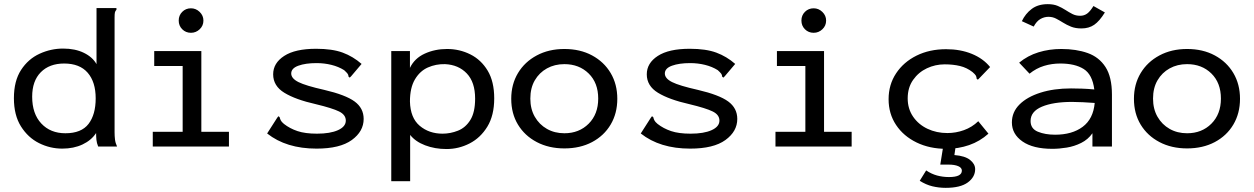

<svg xmlns="http://www.w3.org/2000/svg" viewBox="-20 -706 6040 925"><path d="M280 10Q221 10 168 -16.5Q115 -43 81 -97Q47 -151 47 -233Q47 -316 81.5 -369Q116 -422 170.5 -447Q225 -472 284 -472Q342 -472 384 -451.5Q426 -431 445 -397V-667H541V-659Q535 -653 533.5 -645.5Q532 -638 532 -622V-69Q532 -51 534 -34Q536 -17 544 0H453Q446 -17 444.5 -32.5Q443 -48 443 -65Q420 -30 377.5 -10Q335 10 280 10ZM295 -64Q372 -64 406.5 -109Q441 -154 441 -232Q441 -311 402.5 -355.5Q364 -400 289 -400Q218 -400 176.5 -358Q135 -316 135 -240Q135 -158 179 -111Q223 -64 295 -64Z M716 0V-71H860V-388H723V-460H950V-71H1083V0ZM900 -548Q875 -548 858 -565Q841 -582 841 -607Q841 -632 858 -649Q875 -666 900 -666Q924 -666 942 -648.5Q960 -631 960 -607Q960 -582 942 -565Q924 -548 900 -548Z M1505 10Q1359 10 1267 -63L1315 -138L1321 -146L1327 -142Q1329 -134 1332.5 -126.5Q1336 -119 1348 -109Q1376 -87 1413 -74.5Q1450 -62 1507 -62Q1571 -62 1608.5 -79Q1646 -96 1646 -125Q1646 -153 1613.5 -169Q1581 -185 1502 -204Q1404 -226 1350 -259Q1296 -292 1296 -348Q1296 -402 1349 -436.5Q1402 -471 1503 -471Q1581 -471 1631 -452.5Q1681 -434 1722 -398L1672 -339L1665 -332L1659 -337Q1659 -345 1654.5 -351Q1650 -357 1638 -368Q1611 -385 1576.5 -393.5Q1542 -402 1505 -402Q1452 -402 1417.5 -389.5Q1383 -377 1383 -352Q1383 -328 1418 -310.5Q1453 -293 1542 -273Q1645 -249 1688.5 -217Q1732 -185 1732 -133Q1732 -73 1675 -31.5Q1618 10 1505 10Z M1865 167V-460H1955V-379Q1977 -425 2026 -447.5Q2075 -470 2134 -470Q2194 -470 2246 -444Q2298 -418 2329.5 -365.5Q2361 -313 2361 -232Q2361 -150 2328 -96Q2295 -42 2242.5 -15Q2190 12 2131 12Q2075 12 2028 -6Q1981 -24 1956 -56V167ZM2112 -62Q2150 -62 2186.5 -76.5Q2223 -91 2246 -128Q2269 -165 2269 -231Q2269 -310 2229 -352Q2189 -394 2124 -397Q2080 -398 2041.5 -381Q2003 -364 1979 -323.5Q1955 -283 1955 -217Q1957 -138 2002 -100Q2047 -62 2112 -62Z M2699 9Q2624 9 2566 -21.5Q2508 -52 2475.5 -105.5Q2443 -159 2443 -230Q2443 -300 2475.5 -354Q2508 -408 2566 -439Q2624 -470 2699 -470Q2775 -470 2832.5 -439Q2890 -408 2922 -354Q2954 -300 2954 -230Q2954 -160 2922 -106Q2890 -52 2832.5 -21.5Q2775 9 2699 9ZM2699 -64Q2770 -64 2816 -110Q2862 -156 2862 -231Q2862 -307 2816 -352Q2770 -397 2699 -397Q2652 -397 2615 -376.5Q2578 -356 2556.5 -319Q2535 -282 2535 -231Q2535 -181 2556.5 -143.5Q2578 -106 2615 -85Q2652 -64 2699 -64Z M3305 10Q3159 10 3067 -63L3115 -138L3121 -146L3127 -142Q3129 -134 3132.5 -126.5Q3136 -119 3148 -109Q3176 -87 3213 -74.5Q3250 -62 3307 -62Q3371 -62 3408.5 -79Q3446 -96 3446 -125Q3446 -153 3413.5 -169Q3381 -185 3302 -204Q3204 -226 3150 -259Q3096 -292 3096 -348Q3096 -402 3149 -436.5Q3202 -471 3303 -471Q3381 -471 3431 -452.5Q3481 -434 3522 -398L3472 -339L3465 -332L3459 -337Q3459 -345 3454.5 -351Q3450 -357 3438 -368Q3411 -385 3376.5 -393.5Q3342 -402 3305 -402Q3252 -402 3217.5 -389.5Q3183 -377 3183 -352Q3183 -328 3218 -310.5Q3253 -293 3342 -273Q3445 -249 3488.5 -217Q3532 -185 3532 -133Q3532 -73 3475 -31.5Q3418 10 3305 10Z M3716 0V-71H3860V-388H3723V-460H3950V-71H4083V0ZM3900 -548Q3875 -548 3858 -565Q3841 -582 3841 -607Q3841 -632 3858 -649Q3875 -666 3900 -666Q3924 -666 3942 -648.5Q3960 -631 3960 -607Q3960 -582 3942 -565Q3924 -548 3900 -548Z M4539 11Q4459 11 4396 -19.5Q4333 -50 4297 -104Q4261 -158 4261 -228Q4261 -298 4297 -352.5Q4333 -407 4395.5 -438Q4458 -469 4538 -469Q4607 -469 4662 -446.5Q4717 -424 4750 -383L4698 -329L4691 -322L4685 -327Q4685 -335 4681.5 -341.5Q4678 -348 4665 -359Q4638 -380 4605 -388Q4572 -396 4531 -396Q4486 -396 4445.5 -377Q4405 -358 4379 -321Q4353 -284 4353 -232Q4353 -182 4379 -144Q4405 -106 4448.5 -85.5Q4492 -65 4544 -65Q4585 -65 4624 -79Q4663 -93 4693 -122L4742 -62Q4701 -25 4649 -7Q4597 11 4539 11ZM4536 199Q4503 199 4472 191.5Q4441 184 4411 165L4442 115Q4467 132 4494.5 139.5Q4522 147 4552 147Q4614 147 4614 116Q4614 102 4596.5 94.5Q4579 87 4550 87H4510L4524 0H4584L4578 41Q4629 45 4653.5 64.5Q4678 84 4678 109Q4678 147 4642.5 173Q4607 199 4536 199Z M5050 11Q4957 11 4906 -24.5Q4855 -60 4855 -116Q4855 -166 4891.5 -202.5Q4928 -239 4992.5 -259.5Q5057 -280 5140 -280Q5163 -280 5192.5 -279Q5222 -278 5252 -275Q5243 -347 5201 -373.5Q5159 -400 5088 -400Q5047 -400 5009.5 -388.5Q4972 -377 4940 -351L4890 -404Q4931 -438 4983 -454Q5035 -470 5093 -470Q5165 -470 5220 -450.5Q5275 -431 5306 -383Q5337 -335 5337 -250V0H5243V-64Q5222 -34 5189 -17.5Q5156 -1 5119.5 5Q5083 11 5050 11ZM4945 -123Q4945 -86 4980 -71.5Q5015 -57 5063 -57Q5145 -57 5196 -95Q5247 -133 5254 -210Q5227 -212 5197.5 -213.5Q5168 -215 5145 -215Q5054 -215 4999.5 -192Q4945 -169 4945 -123ZM5248 -677 5303 -646Q5277 -604 5251.5 -586.5Q5226 -569 5190 -569Q5161 -569 5140 -577.5Q5119 -586 5101.5 -597Q5084 -608 5067.5 -616.5Q5051 -625 5031 -625Q5011 -625 4992.5 -614.5Q4974 -604 4960 -578L4903 -604Q4920 -640 4950.5 -663Q4981 -686 5028 -686Q5056 -686 5076 -677.5Q5096 -669 5113 -658Q5130 -647 5146.5 -638.5Q5163 -630 5184 -630Q5203 -630 5217.5 -640.5Q5232 -651 5248 -677Z M5699 9Q5624 9 5566 -21.5Q5508 -52 5475.5 -105.5Q5443 -159 5443 -230Q5443 -300 5475.5 -354Q5508 -408 5566 -439Q5624 -470 5699 -470Q5775 -470 5832.5 -439Q5890 -408 5922 -354Q5954 -300 5954 -230Q5954 -160 5922 -106Q5890 -52 5832.5 -21.5Q5775 9 5699 9ZM5699 -64Q5770 -64 5816 -110Q5862 -156 5862 -231Q5862 -307 5816 -352Q5770 -397 5699 -397Q5652 -397 5615 -376.5Q5578 -356 5556.5 -319Q5535 -282 5535 -231Q5535 -181 5556.5 -143.5Q5578 -106 5615 -85Q5652 -64 5699 -64Z"/></svg>

Font: Inconsolata Expanded Medium
Style: Regular
Weight: 500
Width: 7
Monospace: yes
Designer: Raph Levien, Cyreal, Brenton Simpson
Foundry: Raph Levien, Cyreal, Google
Version: Version 3.001; ttfautohint (v1.8.2.53-6de2)